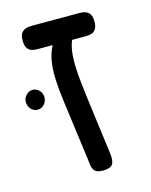

<svg xmlns="http://www.w3.org/2000/svg" viewBox="-95 -645 564 718"><g transform="rotate(-15 187.5 -286.0)"><path d="M215 10Q200 10 191.5 6Q183 2 179 -5.5Q175 -13 173.5 -22.5Q172 -32 171 -44L140 -276Q133 -329 131.5 -371.5Q130 -414 137.5 -447Q145 -480 162 -505L234 -501Q227 -489 222.5 -472Q218 -455 216.5 -434Q215 -413 216 -388.5Q217 -364 220 -335.5Q223 -307 227 -274L257 -45Q261 -16 252.5 -3Q244 10 215 10ZM95 -492Q82 -492 72 -495.5Q62 -499 56 -509Q50 -519 50 -537Q50 -556 56 -565Q62 -574 72 -578Q82 -582 94 -582H284Q297 -582 306.5 -578Q316 -574 322 -565Q328 -556 328 -537Q328 -519 322 -509Q316 -499 306 -495.5Q296 -492 283 -492ZM38 -273Q23 -273 12.5 -284.5Q2 -296 2 -313Q2 -327 13 -338.5Q24 -350 38 -350Q52 -350 63 -339Q74 -328 74 -312Q74 -296 63.5 -284.5Q53 -273 38 -273Z"/></g></svg>

Font: Fredoka SemiCondensed
Style: Regular
Weight: 400
Width: 4
Designer: Ben Nathan
Foundry: Milena B. Brandão, Ben Nathan
Version: Version 2.001